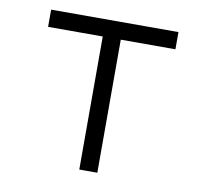

<svg xmlns="http://www.w3.org/2000/svg" viewBox="-66 -621 733 692"><g transform="rotate(10 300.0 -275.0)"><path d="M267 0V-487H67V-550H533V-487H333V0Z"/></g></svg>

Font: JetBrains Mono NL ExtraLight
Style: Regular
Weight: 200
Designer: Philipp Nurullin, Konstantin Bulenkov
Foundry: JetBrains
Version: Version 2.304; ttfautohint (v1.8.4.7-5d5b)